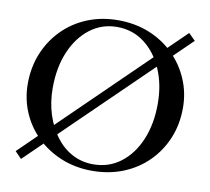

<svg xmlns="http://www.w3.org/2000/svg" viewBox="-78 -770 957 873"><g transform="rotate(10 401.0 -334.0)"><path d="M73 15 43 -16 727 -682 758 -651ZM400 12Q323 12 258 -14.5Q193 -41 145 -87.5Q97 -134 70.5 -196Q44 -258 44 -328Q44 -404 70.5 -468.5Q97 -533 145 -581.5Q193 -630 258 -656.5Q323 -683 400 -683Q478 -683 543.5 -656.5Q609 -630 657 -582.5Q705 -535 731.5 -473Q758 -411 758 -341Q758 -265 731.5 -201Q705 -137 657 -89Q609 -41 543.5 -14.5Q478 12 400 12ZM400 -18Q472 -18 526.5 -59.5Q581 -101 611.5 -173.5Q642 -246 642 -340Q642 -428 611.5 -498.5Q581 -569 526.5 -610.5Q472 -652 400 -652Q330 -652 275.5 -610.5Q221 -569 190 -496Q159 -423 159 -328Q159 -263 177 -206.5Q195 -150 227 -107.5Q259 -65 303 -41.5Q347 -18 400 -18Z"/></g></svg>

Font: Ibarra Real Nova Medium
Style: Regular
Weight: 500
Designer: Jose Maria Ribagorda & Octavio Pardo
Foundry: Jose Maria Ribagorda
Version: Version 2.000